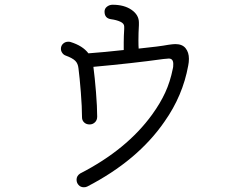

<svg xmlns="http://www.w3.org/2000/svg" viewBox="-20 -777 1040 810"><path d="M777 -529Q777 -514 774 -500Q751 -373 674 -264Q561 -100 348 10Q342 13 334 13Q320 13 311.5 3.5Q303 -6 303 -19Q303 -35 318 -45Q515 -146 622 -294Q656 -341 677 -386.5Q698 -432 709 -487Q711 -492 711 -507Q711 -530 692 -530L669 -528Q540 -510 374 -495Q380 -450 385 -388Q390 -326 390 -285Q390 -270 380.5 -261Q371 -252 358 -252Q344 -252 335 -260.5Q326 -269 326 -282Q326 -325 321 -388Q316 -451 311 -489Q309 -509 297.5 -520.5Q286 -532 256 -543Q248 -546 242.5 -554Q237 -562 237 -571Q237 -584 246 -592.5Q255 -601 268 -601Q274 -601 277 -600Q329 -584 353 -552Q421 -557 502 -566V-599Q502 -623 504 -655V-665Q504 -678 487.5 -685.5Q471 -693 448 -696Q421 -700 421 -728Q421 -741 431.5 -749Q442 -757 455 -757Q504 -757 535 -735.5Q566 -714 566 -682V-671Q564 -639 564 -606Q564 -583 565 -572Q653 -581 690 -588Q710 -591 720 -591Q749 -591 763 -573.5Q777 -556 777 -529Z"/></svg>

Font: Tsukimi Rounded
Style: Regular
Weight: 400
Designer: Takashi Funayama
Foundry: Takashi Funayama
Version: Version 1.032; ttfautohint (v1.8.3)